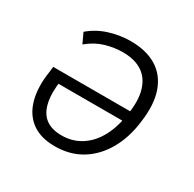

<svg xmlns="http://www.w3.org/2000/svg" viewBox="-119 -620 757 751"><g transform="rotate(30 259.5 -244.5)"><path d="M215 8Q150 8 110 -22Q70 -52 55.5 -106.5Q41 -161 52 -232L55 -258H418L411 -211H88L108 -228Q99 -168 108 -126Q117 -84 144 -63Q171 -42 217 -42Q264 -42 301.5 -65Q339 -88 363.5 -130Q388 -172 398 -229L401 -247Q411 -312 397.5 -356Q384 -400 350 -422Q316 -444 263 -444Q225 -444 185.5 -432.5Q146 -421 110 -391L89 -436Q126 -468 174 -482.5Q222 -497 268 -497Q338 -497 385 -468.5Q432 -440 452 -383.5Q472 -327 460 -243Q451 -169 418.5 -112Q386 -55 334.5 -23.5Q283 8 215 8Z"/></g></svg>

Font: Nunito Sans 10pt SemiCondensed Light
Style: Italic
Weight: 300
Width: 4
Italic angle: -9°
Designer: Vernon Adams
Foundry: Vernon Adams
Version: Version 3.101;gftools[0.9.27]